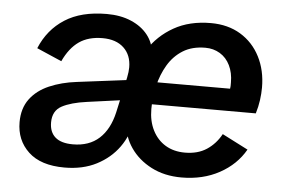

<svg xmlns="http://www.w3.org/2000/svg" viewBox="-43 -567 952 636"><g transform="rotate(5 433.5 -249.5)"><path d="M192 10Q113 10 72 -28.5Q31 -67 31 -127Q31 -173 54 -204Q77 -235 117.5 -252.5Q158 -270 208 -276L391 -299L385 -232L247 -213Q195 -206 165 -190Q135 -174 135 -135Q135 -103 154.5 -86Q174 -69 213 -69Q267 -69 300.5 -99.5Q334 -130 347 -187L373 -305Q375 -315 376 -323.5Q377 -332 377 -339Q377 -380 351.5 -404Q326 -428 281 -428Q234 -428 203 -406.5Q172 -385 151 -340L68 -376Q94 -439 148.5 -474Q203 -509 288 -509Q334 -509 369 -494Q404 -479 424.5 -453Q445 -427 447 -395L428 -401Q459 -450 511 -479.5Q563 -509 634 -509Q691 -509 733 -483.5Q775 -458 798 -413Q821 -368 821 -311Q821 -291 818 -269Q815 -247 808 -224H449L457 -298H716Q717 -303 717 -307Q717 -311 717 -319Q717 -351 705 -375.5Q693 -400 671.5 -413Q650 -426 623 -426Q579 -426 548.5 -407Q518 -388 499 -356Q480 -324 471 -285.5Q462 -247 462 -208Q462 -168 477.5 -137.5Q493 -107 520.5 -90.5Q548 -74 585 -74Q628 -74 657.5 -93.5Q687 -113 705 -146L791 -102Q762 -51 707 -21Q652 9 581 9Q524 9 480.5 -13.5Q437 -36 411.5 -73Q386 -110 384 -154L406 -160Q400 -115 372 -76Q344 -37 298.5 -13.5Q253 10 192 10Z"/></g></svg>

Font: Kantumruy Pro Medium
Style: Italic
Weight: 500
Italic angle: -13°
Designer: Sovichet Tep
Foundry: Sovichet Tep
Version: Version 1.002